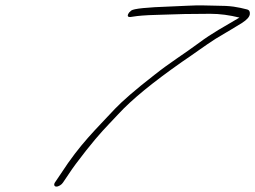

<svg xmlns="http://www.w3.org/2000/svg" viewBox="-20 -671 944 710"><path d="M213 4 235.3 -29C247.6 -48 268.9 -77 298.1 -114C353.1 -183 367 -195 417.6 -249C467.2 -303 545.8 -367 652.7 -442C700.4 -474 734.3 -500 778 -528C823.3 -555 855.7 -574 874.6 -586C893.5 -598 902.9 -609 903.9 -619C904.8 -629 901.2 -634 894.2 -636C857.7 -645 836.1 -650 777.1 -650C762.1 -650 746.6 -651 731.6 -651C697.1 -652 648.1 -648 610.7 -647C522.2 -644 474.7 -639 465.3 -632C458.8 -627 455.8 -623 453.9 -619C449.4 -608 455.5 -606 475.4 -610C487.4 -612 515.9 -615 559.4 -616C643.9 -619 683.4 -620 757.4 -620C793.4 -620 828.9 -615 865.5 -606C811.7 -574 764.4 -549 715.2 -512C660 -471 610.2 -441 551 -394C480 -339 432.3 -297 405.5 -269C333.1 -191 276.5 -139 205.3 -29L183 4C178.1 12 180.6 19 188.6 19C196.6 19 208.1 12 213 4Z"/></svg>

Font: MewTooHand
Style: UltimateIta
Weight: 400
Designer: Mew Too, Robert Jablonski
Version: Version 0.77